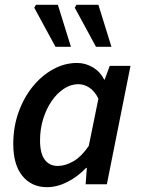

<svg xmlns="http://www.w3.org/2000/svg" viewBox="-20 -764 584 796"><path d="M175 12Q111 12 73 -34.5Q35 -81 35 -167Q35 -238 57 -299Q79 -360 116 -405.5Q153 -451 200.5 -477Q248 -503 299 -503Q335 -503 365.5 -484.5Q396 -466 412 -434H414L435 -491H521L423 0H335L340 -68H337Q303 -32 260 -10Q217 12 175 12ZM219 -76Q251 -76 284.5 -95.5Q318 -115 348 -159L388 -355Q372 -387 350 -401Q328 -415 305 -415Q274 -415 245.5 -396.5Q217 -378 194.5 -345.5Q172 -313 159 -271Q146 -229 146 -182Q146 -128 165.5 -102Q185 -76 219 -76ZM210 -570 122 -732 129 -744H220L274 -570ZM378 -570 290 -732 297 -744H388L442 -570Z"/></svg>

Font: Source Sans 3 ExtraLight SemiBold
Style: Italic
Weight: 600
Italic angle: -11°
Version: Version 3.052;hotconv 1.1.0;makeotfexe 2.6.0